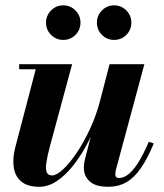

<svg xmlns="http://www.w3.org/2000/svg" viewBox="-20 -706 628 736"><path d="M130.5 10Q86 10 62 -9.8Q38 -29.5 32.8 -63.8Q27.5 -98 38.5 -141L117 -440.5H53.5V-460H256.5L172 -147.5Q161.5 -108.5 157.8 -83.2Q154 -58 159 -45.8Q164 -33.5 180 -33.5Q196.5 -33.5 221.8 -56.8Q247 -80 274.2 -120.5Q301.5 -161 326 -214Q350.5 -267 365.5 -327H381Q370 -283.5 351.8 -236.5Q333.5 -189.5 309.5 -145.8Q285.5 -102 256.8 -66.8Q228 -31.5 196.2 -10.8Q164.5 10 130.5 10ZM395 10Q346.5 10 324 -10.5Q301.5 -31 301.5 -62Q301.5 -70 302.8 -79.8Q304 -89.5 306 -97.5L400 -460H533.5L424.5 -56Q423.5 -51.5 422.8 -47Q422 -42.5 422 -38.5Q422 -23.5 436 -23.5Q452 -23.5 469.5 -35.8Q487 -48 507 -78.2Q527 -108.5 550.5 -162.5L569.5 -156Q545.5 -98.5 520.2 -61.8Q495 -25 464.5 -7.5Q434 10 395 10ZM417.5 -553Q390 -553 370.8 -572.2Q351.5 -591.5 351.5 -619.5Q351.5 -646.5 370.8 -666Q390 -685.5 417.5 -685.5Q445 -685.5 464.2 -666Q483.5 -646.5 483.5 -619.5Q483.5 -591.5 464.2 -572.2Q445 -553 417.5 -553ZM222.5 -553Q195 -553 175.8 -572.2Q156.5 -591.5 156.5 -619.5Q156.5 -646.5 175.8 -666Q195 -685.5 222.5 -685.5Q250 -685.5 269.2 -666Q288.5 -646.5 288.5 -619.5Q288.5 -591.5 269.2 -572.2Q250 -553 222.5 -553Z"/></svg>

Font: Bodoni Moda 11pt
Style: Bold Italic
Weight: 700
Italic angle: -13°
Designer: Owen Earl
Foundry: indestructible type
Version: Version 2.004